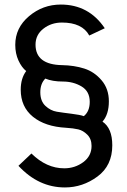

<svg xmlns="http://www.w3.org/2000/svg" viewBox="-20 -735 557 843"><path d="M473 -97Q473 -8 408 40Q343 88 265 88Q149 88 61 -7L118 -61Q184 4 262 4Q309 4 345.5 -23Q382 -50 382 -94Q382 -125 363.5 -143.5Q345 -162 323.5 -167Q302 -172 270 -174Q178 -179 124.5 -222.5Q71 -266 71 -341Q71 -391 95 -423Q75 -439 61 -469.5Q47 -500 47 -538Q47 -613 107.5 -664Q168 -715 247 -715Q370 -715 440 -611L372 -579Q341 -636 252 -636Q205 -636 170.5 -609Q136 -582 136 -539Q136 -451 253 -449Q306 -448 350 -434Q394 -420 426 -382.5Q458 -345 458 -290Q458 -233 430 -201Q473 -172 473 -97ZM348 -225Q374 -246 374 -288Q374 -334 338 -355.5Q302 -377 256 -377Q210 -377 179 -390Q157 -368 157 -330Q157 -291 179.5 -270Q202 -249 229.5 -244.5Q257 -240 294.5 -235.5Q332 -231 348 -225Z"/></svg>

Font: Raleway-v4020 Medium
Style: Regular
Weight: 500
Designer: Matt McInerney, Pablo Impallari, Rodrigo Fuenzalida
Foundry: Matt McInerney, Pablo Impallari, Rodrigo Fuenzalida
Version: Version 4.020;PS 004.020;hotconv 1.0.88;makeotf.lib2.5.64775